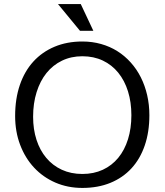

<svg xmlns="http://www.w3.org/2000/svg" viewBox="-20 -924 818 954"><path d="M722.2 -351.6Q722.2 -268.1 699.2 -201.2Q676.3 -134.3 633.1 -87.4Q589.8 -40.5 528.3 -15.4Q466.8 9.8 389.2 9.8Q316.4 9.8 255.1 -16.8Q193.8 -43.5 149.4 -91.1Q105 -138.7 80.1 -204.3Q55.2 -270 55.2 -347.7Q55.2 -433.1 78.6 -501.7Q102.1 -570.3 145.8 -618.2Q189.5 -666 251.2 -691.9Q313 -717.8 389.2 -717.8Q438.5 -717.8 482.4 -705.3Q526.4 -692.9 563.2 -669.7Q600.1 -646.5 629.6 -613.5Q659.2 -580.6 679.7 -539.8Q700.2 -499 711.2 -451.4Q722.2 -403.8 722.2 -351.6ZM632.8 -351.6Q632.8 -416 616 -470Q599.1 -523.9 567.6 -562.7Q536.1 -601.6 491 -623Q445.8 -644.5 389.2 -644.5Q333.5 -644.5 288.1 -622.6Q242.7 -600.6 210.9 -561Q179.2 -521.5 161.9 -466.1Q144.5 -410.6 144.5 -343.8Q144.5 -281.2 161.4 -229.2Q178.2 -177.2 210 -139.4Q241.7 -101.6 287.1 -80.6Q332.5 -59.6 389.2 -59.6Q445.8 -59.6 491 -80.6Q536.1 -101.6 567.6 -139.9Q599.1 -178.2 616 -232.2Q632.8 -286.1 632.8 -351.6ZM443.8 -771H377.4L268.1 -903.8H381.3Z"/></svg>

Font: Saysettha OT
Style: Regular
Weight: 400
Designer: John M. Durdin and Silvain Dupertuis
Foundry: Lao Script for Windows
Version: Version 2.000